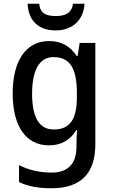

<svg xmlns="http://www.w3.org/2000/svg" viewBox="-20 -769 606 1029"><path d="M433 -749H371C365 -698 327 -683 280 -683C227 -683 195 -697 190 -749H128C132 -659 185 -606 279 -606C370 -606 428 -663 433 -749ZM243 -549C121 -549 48 -446 48 -268C48 -91 120 10 242 10C306 10 355 -16 389 -72H393C391 -52 390 -19 390 0V17C390 110 342 156 258 156C195 156 135 143 82 116V207C131 230 187 240 255 240C417 240 491 157 491 3V-539H407L396 -469H391C355 -524 306 -549 243 -549ZM266 -463C353 -463 392 -406 392 -270V-248C392 -127 353 -75 268 -75C191 -75 152 -138 152 -267C152 -394 192 -463 266 -463Z"/></svg>

Font: Noto Sans Arabic SemCond Med
Style: Regular
Weight: 500
Width: 4
Designer: Monotype Design Team, Nadine Chahine, Nizar Qandah and Khaled Hosny
Foundry: Monotype Imaging Inc.
Version: Version 2.012